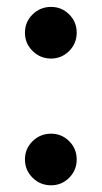

<svg xmlns="http://www.w3.org/2000/svg" viewBox="-20 -535 299 564"><path d="M130 -363Q98.3 -363 75.8 -385.2Q53.3 -407.3 53.3 -439Q53.3 -470.7 75.8 -492.7Q98.3 -514.7 130 -514.7Q161 -514.7 183.2 -492.7Q205.3 -470.7 205.3 -439Q205.3 -407.3 183.2 -385.2Q161 -363 130 -363ZM130 9.3Q98.3 9.3 75.8 -12.8Q53.3 -35 53.3 -66.7Q53.3 -98.3 75.8 -120.3Q98.3 -142.3 130 -142.3Q161 -142.3 183.2 -120.3Q205.3 -98.3 205.3 -66.7Q205.3 -35 183.2 -12.8Q161 9.3 130 9.3Z"/></svg>

Font: Fustat
Style: Regular
Weight: 400
Designer: Mohamed Gaber, Khaled Hosny, Laura Garcia Mut
Foundry: Kief Type Foundry, Alif Type Foundry, Hard Type Foundry
Version: Version 1.007